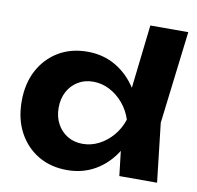

<svg xmlns="http://www.w3.org/2000/svg" viewBox="-85 -858 988 962"><g transform="rotate(10 409.0 -377.0)"><path d="M581 0 556 -215 590 -283 557 -369 603 -770H796L739 -299L773 0ZM624 -285Q609 -194 567 -126.5Q525 -59 461 -21.5Q397 16 317 16Q233 16 169.5 -22Q106 -60 70 -127.5Q34 -195 34 -285Q34 -375 70 -442.5Q106 -510 169.5 -548Q233 -586 317 -586Q397 -586 461 -548.5Q525 -511 567.5 -444Q610 -377 624 -285ZM222 -285Q222 -239 241 -203.5Q260 -168 293.5 -147.5Q327 -127 371 -127Q415 -127 454.5 -147.5Q494 -168 524 -203.5Q554 -239 569 -285Q554 -331 524 -366.5Q494 -402 454.5 -422.5Q415 -443 371 -443Q327 -443 293.5 -422.5Q260 -402 241 -366.5Q222 -331 222 -285Z"/></g></svg>

Font: Unbounded SemiBold
Style: Regular
Weight: 600
Designer: Luke Prowse, Jean-Baptiste Morizot, Fátima Lázaro, Florian Runge
Foundry: NaN
Version: Version 1.700